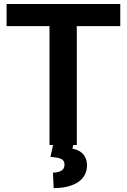

<svg xmlns="http://www.w3.org/2000/svg" viewBox="-20 -731 640 968"><path d="M586.4 -599.1H367.2V0H229.5V-599.1H13.2V-710.9H586.4ZM350.6 -8.8 345.2 18.6Q358.9 21 372.1 26.6Q385.3 32.2 395.5 42.2Q405.8 52.2 412.1 67.1Q418.5 82 418.5 103Q418.5 128.9 407.7 149.9Q397 170.9 375.7 185.8Q354.5 200.7 323.2 209Q292 217.3 250.5 217.3L247.1 139.2Q272 139.2 288.6 129.9Q305.2 120.6 305.2 98.6Q305.2 78.1 288.3 70.3Q271.5 62.5 234.4 60.1L249.5 -8.8Z"/></svg>

Font: Roboto Mono
Style: Bold
Weight: 700
Designer: Google
Version: Version 2.000985; 2015; ttfautohint (v1.3)